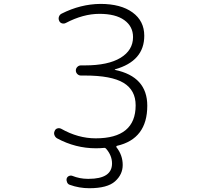

<svg xmlns="http://www.w3.org/2000/svg" viewBox="-20 -784 1040 1000"><path d="M579.1 -422.9Q578.1 -422.9 578.1 -421.4Q578.1 -419.9 579.1 -419.9Q747.1 -384.8 747.1 -233.4Q747.1 -60.5 588.9 -24.4Q586.9 -23.4 585.9 -21Q585 -18.6 586.9 -16.6Q619.1 24.4 619.1 75.2Q619.1 125 579.1 160.6Q539.1 196.3 445.3 196.3Q392.6 196.3 343.8 178.7Q334 175.8 329.6 166Q325.2 156.2 327.1 146.5Q330.1 136.7 338.9 132.8Q347.7 128.9 356.4 131.8Q395.5 147.5 437.5 147.5Q439.5 147.5 441.4 147.5Q563.5 147.5 563.5 67.4Q563.5 26.4 533.2 -8.8Q528.3 -14.6 521.5 -13.7Q502 -11.7 479.5 -11.7Q373 -11.7 277.3 -63.5Q267.6 -69.3 263.7 -80.1Q261.7 -85 261.7 -89.8Q261.7 -95.7 264.6 -101.6Q268.6 -112.3 278.8 -115.2Q289.1 -118.2 298.8 -113.3Q386.7 -63.5 478.5 -63.5Q686.5 -63.5 686.5 -235.4Q686.5 -314.5 623.5 -352.5Q560.5 -390.6 421.9 -390.6H401.4Q390.6 -390.6 382.8 -398.4Q375 -406.2 375 -417Q375 -427.7 382.8 -435.5Q390.6 -443.4 401.4 -443.4H421.9Q543 -443.4 607.9 -482.9Q672.9 -522.5 672.9 -590.8Q672.9 -646.5 627.4 -679.2Q582 -711.9 498 -711.9Q413.1 -711.9 322.3 -664.1Q312.5 -659.2 302.2 -662.6Q292 -666 288.1 -675.8Q283.2 -686.5 287.1 -697.3Q291 -708 300.8 -712.9Q399.4 -762.7 502.9 -763.7Q609.4 -763.7 670.4 -719.2Q731.4 -674.8 731.4 -597.7Q731.4 -465.8 579.1 -422.9Z"/></svg>

Font: Rounded Mgen+ 2m light
Style: Regular
Weight: 200
Designer: [Source Han Sans]
Ryoko NISHIZUKA  (kana & ideographs); Paul D. Hunt (Latin, Greek & Cyrillic); Wenlong ZHANG  (bopomofo
Version: Version 1.059.20150602